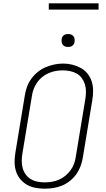

<svg xmlns="http://www.w3.org/2000/svg" viewBox="-20 -1129 640 1157"><path d="M249 8Q220 8 192 2.5Q164 -3 141 -16.5Q118 -30 101 -51Q84 -72 76 -98.5Q68 -125 68 -153.5Q68 -182 73 -211L130 -556Q134 -582 143.5 -607.5Q153 -633 169.5 -655.5Q186 -678 208.5 -696Q231 -714 256.5 -724.5Q282 -735 308 -740.5Q334 -746 361 -746Q390 -746 417 -739Q444 -732 467.5 -719Q491 -706 508 -684.5Q525 -663 533 -637Q541 -611 541 -582Q541 -553 536 -524L479 -179Q475 -153 465.5 -127.5Q456 -102 440 -79.5Q424 -57 401.5 -39Q379 -21 353.5 -10.5Q328 0 301.5 4Q275 8 249 8ZM249 -30Q271 -30 292.5 -33.5Q314 -37 335 -46Q356 -55 374 -70Q392 -85 405.5 -103.5Q419 -122 426.5 -143Q434 -164 437 -186L494 -531Q498 -553 498 -576Q498 -599 492 -619.5Q486 -640 473.5 -657.5Q461 -675 442.5 -685.5Q424 -696 402 -700.5Q380 -705 358 -705Q336 -705 314.5 -701Q293 -697 272.5 -688Q252 -679 234 -664.5Q216 -650 203 -631Q190 -612 182.5 -591.5Q175 -571 172 -549L115 -204Q111 -182 111 -159.5Q111 -137 116.5 -116.5Q122 -96 134.5 -78.5Q147 -61 165 -50Q183 -39 205 -34.5Q227 -30 249 -30ZM390 -846Q381 -846 372.5 -849Q364 -852 358.5 -859Q353 -866 351.5 -875.5Q350 -885 352 -895Q353 -901 356 -907Q359 -913 365 -917Q371 -921 377.5 -922.5Q384 -924 390 -924Q400 -924 408.5 -921Q417 -918 422.5 -911Q428 -904 429.5 -894.5Q431 -885 429 -875Q428 -869 424.5 -863Q421 -857 415.5 -853Q410 -849 403.5 -847.5Q397 -846 390 -846ZM574 -1071H274V-1109H574Z"/></svg>

Font: Iosevka Slab XLtExObl
Style: Regular
Weight: 200
Width: 7
Italic angle: -9°
Monospace: yes
Designer: Belleve Invis
Foundry: Belleve Invis
Version: Version 11.1.1; ttfautohint (v1.8.3)